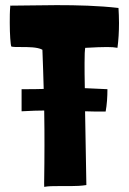

<svg xmlns="http://www.w3.org/2000/svg" viewBox="-20 -726 501 747"><path d="M312 -540H315C350 -542 376 -543 397 -543C413 -543 426 -542 437 -540C441 -569 443 -603 443 -636C443 -657 442 -678 441 -695C363 -704 281 -706 200 -706C138 -706 78 -704 19 -704C19 -703 20 -703 20 -702C18 -682 18 -659 18 -637C18 -592 21 -552 24 -545C30 -543 45 -543 62 -543C90 -543 125 -543 144 -533L145 -532C147 -476 149 -426 150 -380C127 -379 99 -379 64 -379V-293C101 -295 129 -296 152 -296C153 -243 153 -198 153 -161C153 -54 151 -6 152 1C169 -2 187 -2 207 -2C223 -2 239 -2 255 -2C276 -2 297 -3 316 -6V-8L311 -293C333 -292 358 -292 391 -292C396 -318 398 -350 398 -379C362 -381 334 -382 310 -383C309 -426 309 -457 309 -480C309 -516 310 -530 311 -537C311 -538 312 -539 312 -540Z"/></svg>

Font: HEYCLAY
Style: Regular
Weight: 400
Designer: Marcelo Magalhaes
Foundry: Marcelo Magalhães
Version: Version 1.300;hotconv 1.0.109;makeotfexe 2.5.65596